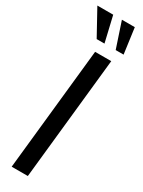

<svg xmlns="http://www.w3.org/2000/svg" viewBox="-270 -1073 820 1101"><g transform="rotate(30 140.0 -523.0)"><path d="M102.1 -877.4 9.3 -1045.9H114.3L153.8 -877.4ZM228 -877.4 171.9 -1045.9H257.3L280.3 -877.4ZM45.9 0 130.9 -809.6H237.8L152.8 0Z"/></g></svg>

Font: Oswald
Style: Regular
Weight: 400
Designer: Vernon Adams
Foundry: Vernon Adams
Version: 3.0; ttfautohint (v0.94.23-7a4d-dirty) -l 8 -r 50 -G 200 -x 